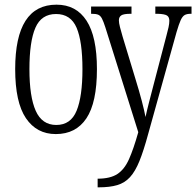

<svg xmlns="http://www.w3.org/2000/svg" viewBox="-20 -564 840 822"><path d="M219 10Q137 10 91 -58Q45 -126 45 -268Q45 -544 222 -544Q306 -544 350.5 -475.5Q395 -407 395 -268Q395 -125 350 -57.5Q305 10 219 10ZM221 -29Q283 -29 308 -90Q333 -151 333 -268Q333 -386 308 -445Q283 -504 220 -504Q157 -504 131.5 -445Q106 -386 106 -268Q106 -150 133 -89.5Q160 -29 221 -29ZM398 201Q452 201 482.5 181Q513 161 532.5 117Q552 73 572 2L431 -447Q423 -472 416.5 -484.5Q410 -497 400.5 -501Q391 -505 372 -505H370V-536H543V-505H540Q509 -505 499 -498Q489 -491 489 -477Q489 -466 493.5 -448.5Q498 -431 505 -407L559 -229Q576 -174 587 -132Q598 -90 603 -63Q609 -91 618 -126Q627 -161 638 -203L693 -413Q698 -431 701.5 -447Q705 -463 705 -475Q705 -491 695 -497.5Q685 -504 655 -505H645V-536H800V-505H797Q780 -505 770.5 -499.5Q761 -494 753.5 -477.5Q746 -461 736 -427L614 11Q595 81 577 125.5Q559 170 536.5 194.5Q514 219 482 228.5Q450 238 403 238H398Z"/></svg>

Font: Noto Serif ExtraCondensed Light
Style: Regular
Weight: 300
Width: 2
Designer: Monotype Design Team
Foundry: Monotype Imaging Inc.
Version: Version 2.014; ttfautohint (v1.8.4.7-5d5b)